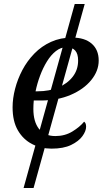

<svg xmlns="http://www.w3.org/2000/svg" viewBox="-20 -734 533 961"><path d="M98 207 354 -714H404L148 207ZM238 10Q185 10 140.5 -13Q96 -36 69.5 -81.5Q43 -127 43 -197Q43 -241 55.5 -289.5Q68 -338 92 -383.5Q116 -429 152 -466Q188 -503 235.5 -524.5Q283 -546 341 -546Q404 -546 439 -515.5Q474 -485 474 -431Q474 -379 436.5 -333Q399 -287 333.5 -259Q268 -231 184 -231H149Q148 -220 147.5 -209.5Q147 -199 147 -189Q147 -125 175 -89Q203 -53 257 -53Q305 -53 342.5 -76Q380 -99 401 -125Q411 -118 411 -100Q411 -78 392.5 -52.5Q374 -27 336 -8.5Q298 10 238 10ZM168 -277Q227 -277 272.5 -296.5Q318 -316 344.5 -350.5Q371 -385 371 -431Q371 -465 356 -481.5Q341 -498 313 -498Q285 -498 260 -478.5Q235 -459 215 -426.5Q195 -394 180.5 -355Q166 -316 158 -277Z"/></svg>

Font: Noto Serif
Style: Italic
Weight: 400
Italic angle: -12°
Designer: Monotype Design Team
Foundry: Monotype Imaging Inc.
Version: Version 2.013